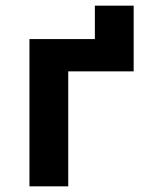

<svg xmlns="http://www.w3.org/2000/svg" viewBox="-20 -658 540 678"><path d="M84 0V-520H315V-638H452V-406H221V0Z"/></svg>

Font: Iosevka Term Curly Heavy
Style: Regular
Weight: 900
Designer: Belleve Invis
Foundry: Belleve Invis
Version: Version 32.3.0